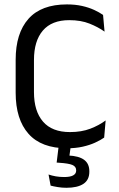

<svg xmlns="http://www.w3.org/2000/svg" viewBox="-20 -671 548 884"><path d="M289.2 11.7Q170.4 11.7 111.3 -54.9Q52.1 -121.6 52.1 -244.2V-395.7Q52.1 -518 111.1 -584.4Q170.1 -650.7 288.2 -650.7Q326.1 -650.7 357.4 -643.7Q388.6 -636.7 413 -625.5Q437.4 -614.3 454.5 -602.3L461.4 -525.4Q431.8 -546.5 392.2 -562.3Q352.5 -578.2 298.8 -578.2Q218.4 -578.2 177.4 -530.4Q136.4 -482.6 136.4 -394.6V-246.9Q136.4 -159.4 178 -111.1Q219.5 -62.9 302.2 -62.9Q355.2 -62.9 395.7 -78.4Q436.3 -94 466.4 -116.5L459.6 -37.5Q442.5 -25.5 417.5 -14.1Q392.5 -2.7 360.3 4.5Q328.1 11.7 289.2 11.7ZM307 -7.3 296.6 68.5 262.1 44.8Q269.4 44.5 277.6 44.4Q285.8 44.3 293.6 44.8Q343.5 47.1 367.4 64.9Q391.3 82.7 391.3 117.2V119.8Q391.3 157.4 364.1 175.5Q336.8 193.6 285.7 193.6Q265.3 193.6 246.2 190.4Q227.1 187.3 213 183.6L203.5 132.5Q219 137.8 237.3 141Q255.6 144.1 275.8 144.1Q302.7 144.1 316.7 136.6Q330.7 129 330.7 114.4V113.3Q330.7 95.8 313.1 88.4Q295.6 81.1 252.4 78.4Q247.5 77.9 244.8 77.8Q242 77.8 240.8 77.7L251.2 -7.3Z"/></svg>

Font: Anek Tamil Medium
Style: Regular
Weight: 500
Designer: Aadarsh Rajan (Tamil), Yesha Goshar (Latin)
Foundry: Ek Type
Version: Version 1.003